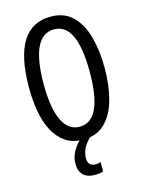

<svg xmlns="http://www.w3.org/2000/svg" viewBox="-138 -804 826 1107"><g transform="rotate(-15 275.0 -250.0)"><path d="M501 -358Q501 -255 478.5 -171.5Q456 -88 406.5 -39Q357 10 276 10Q214 10 171 -19Q128 -48 101 -98.5Q74 -149 62 -216Q50 -283 50 -359Q50 -724 276 -724Q357 -724 406.5 -675Q456 -626 478.5 -543.5Q501 -461 501 -358ZM137 -358Q137 -214 172.5 -140.5Q208 -67 275 -67Q412 -67 412 -358Q412 -648 276 -648Q206 -648 171.5 -574.5Q137 -501 137 -358ZM262 117Q262 166 307 166Q318 166 325.5 164Q333 162 338 160V216Q320 224 291 224Q195 224 195 131Q195 93 216.5 56Q238 19 276 -12L322 0Q288 34 275 61Q262 88 262 117Z"/></g></svg>

Font: Noto Sans ExtraCondensed
Style: Regular
Weight: 400
Width: 2
Designer: Monotype Design Team
Foundry: Monotype Imaging Inc.
Version: Version 2.013; ttfautohint (v1.8.4.7-5d5b)